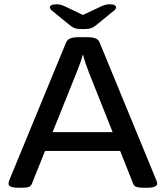

<svg xmlns="http://www.w3.org/2000/svg" viewBox="-20 -876 775 898"><path d="M68 2Q41 2 30.5 -3Q20 -8 20 -16Q20 -20 20.5 -23.5Q21 -27 23 -32L289 -677Q295 -691 309 -696.5Q323 -702 347 -702H388Q412 -702 426.5 -696.5Q441 -691 446 -677L712 -31Q714 -27 714.5 -23.5Q715 -20 715 -16Q715 -9 704.5 -3.5Q694 2 670 2H648Q631 2 619 -1.5Q607 -5 602 -19L397 -534Q390 -553 381.5 -576.5Q373 -600 369 -618H366Q363 -602 354 -578.5Q345 -555 337 -534L130 -19Q125 -5 114 -1.5Q103 2 87 2ZM156 -170V-258H573V-170ZM493 -856Q510 -856 516.5 -851.5Q523 -847 523 -842Q523 -838 519.5 -832.5Q516 -827 504 -819L428 -757Q420 -751 412.5 -747Q405 -743 394.5 -741.5Q384 -740 368 -740Q352 -740 341 -741.5Q330 -743 323 -747Q316 -751 308 -757L232 -819Q221 -827 217 -832.5Q213 -838 213 -842Q213 -847 220 -851.5Q227 -856 243 -856Q255 -856 264.5 -853.5Q274 -851 284 -846L368 -806L453 -846Q463 -851 472.5 -853.5Q482 -856 493 -856Z"/></svg>

Font: Asap Expanded Medium
Style: Regular
Weight: 500
Width: 7
Designer: Pablo Cosgaya
Foundry: Omnibus-Type
Version: Version 3.001